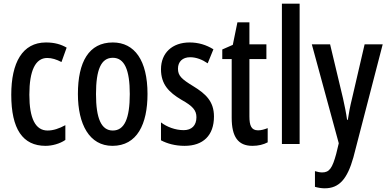

<svg xmlns="http://www.w3.org/2000/svg" viewBox="-20 -780 2097 1040"><path d="M227 10C261 10 304 -1 334 -22V-102C301 -84 269 -73 238 -73C172 -73 139 -138 139 -267C139 -398 172 -466 236 -466C261 -466 286 -458 313 -444L341 -522C310 -540 275 -550 229 -550C101 -550 41 -440 41 -267C41 -81 103 10 227 10Z M779 -271C779 -453 709 -550 591 -550C461 -550 402 -444 402 -271C402 -107 464 10 589 10C723 10 779 -108 779 -271ZM500 -270C500 -402 527 -467 591 -467C654 -467 683 -402 683 -271C683 -138 654 -73 591 -73C528 -73 500 -140 500 -270Z M1139 -149C1139 -231 1094 -272 1027 -313C963 -352 944 -370 944 -408C944 -446 969 -470 1010 -470C1043 -470 1076 -457 1105 -437L1136 -513C1097 -537 1055 -550 1007 -550C913 -550 852 -493 852 -405C852 -323 895 -280 962 -240C1025 -205 1044 -182 1044 -145C1044 -100 1018 -75 975 -75C929 -75 883 -93 852 -117V-20C886 -2 929 10 980 10C1080 10 1139 -46 1139 -149Z M1378 -74C1341 -74 1331 -100 1331 -150V-460H1423V-540H1331V-659H1266L1241 -537L1184 -512V-460H1235V-142C1235 -40 1269 10 1347 10C1380 10 1407 3 1430 -9V-86C1412 -79 1395 -74 1378 -74Z M1603 0V-760H1507V0Z M1669 -540 1815 -4 1801 54C1780 131 1764 154 1725 154C1713 154 1699 151 1686 147V232C1704 237 1721 240 1739 240C1817 240 1861 190 1894 73L2053 -540H1955L1887 -247C1876 -203 1869 -165 1864 -131H1860C1855 -169 1846 -210 1838 -247L1768 -540Z"/></svg>

Font: Noto Sans Hebrew ExtraCondensed Medium
Style: Regular
Weight: 500
Width: 2
Designer: Monotype Design Team
Foundry: Monotype Imaging Inc.
Version: Version 2.004